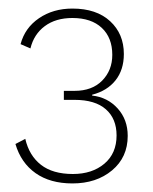

<svg xmlns="http://www.w3.org/2000/svg" viewBox="-20 -755 357 448"><path d="M269 -629Q269 -592 249.5 -567.5Q230 -543 195 -534V-532Q231 -528 254.5 -502Q278 -476 278 -438Q278 -388 241.5 -357.5Q205 -327 149 -327Q97 -327 63 -351Q29 -375 16 -419L39 -431Q48 -392 75.5 -370.5Q103 -349 150 -349Q195 -349 223.5 -373Q252 -397 252 -439Q252 -478 227 -500Q202 -522 154 -522H129V-543H154Q195 -543 218.5 -567Q242 -591 242 -627Q242 -667 217.5 -690Q193 -713 149 -713Q110 -713 84.5 -694Q59 -675 51 -642L28 -652Q38 -690 71 -712.5Q104 -735 149 -735Q205 -735 237 -705.5Q269 -676 269 -629Z"/></svg>

Font: Work Sans ExtraLight
Style: Regular
Weight: 280
Designer: Wei Huang
Foundry: Wei Huang
Version: Version 1.500